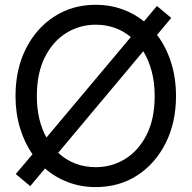

<svg xmlns="http://www.w3.org/2000/svg" viewBox="-20 -759 789 791"><path d="M104.5 7.8 44.9 -42 113.8 -123.5Q80.6 -171.4 62.3 -232.2Q43.9 -293 43.9 -363.3Q43.9 -473.1 86.4 -557.9Q128.9 -642.6 203.6 -690.9Q278.3 -739.3 374.5 -739.3Q432.1 -739.3 482.4 -721.4Q532.7 -703.6 573.2 -670.9L626.5 -734.4L685.5 -685.1L627 -615.2Q664.1 -566.4 684.6 -502.4Q705.1 -438.5 705.1 -363.3Q705.1 -254.4 662.6 -169.7Q620.1 -85 545.7 -36.6Q471.2 11.7 374.5 11.7Q313.5 11.7 260.5 -8.3Q207.5 -28.3 165.5 -64.9ZM374.5 -70.3Q440.4 -70.3 495.6 -104.2Q550.8 -138.2 584 -203.6Q617.2 -269 617.2 -363.3Q617.2 -419.9 604.7 -466.1Q592.3 -512.2 570.3 -547.9L219.7 -129.4Q284.2 -70.3 374.5 -70.3ZM519 -606.4Q457.5 -657.2 374.5 -657.2Q308.6 -657.2 253.4 -623.3Q198.2 -589.4 165 -523.7Q131.8 -458 131.8 -363.3Q131.8 -312 142.1 -269Q152.3 -226.1 171.4 -192.4Z"/></svg>

Font: Inter Display
Style: Regular
Weight: 400
Designer: Rasmus Andersson
Foundry: rsms
Version: Version 4.000;git-37864ae